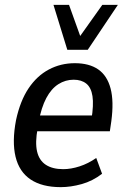

<svg xmlns="http://www.w3.org/2000/svg" viewBox="-20 -761 517 790"><path d="M230 9Q153 9 106 -22.5Q59 -54 44 -116Q29 -178 46 -267Q63 -346 97.5 -397.5Q132 -449 181 -475Q230 -501 288 -501Q347 -501 384 -475.5Q421 -450 435 -397Q449 -344 438 -262L432 -221H117L127 -286H374L356 -268Q366 -330 360.5 -365.5Q355 -401 335 -417Q315 -433 283 -433Q249 -433 220 -414.5Q191 -396 170.5 -357.5Q150 -319 139 -259L135 -233Q124 -175 132.5 -138Q141 -101 168.5 -83Q196 -65 240 -65Q272 -65 307.5 -76.5Q343 -88 376 -111L400 -46Q361 -16 316 -3.5Q271 9 230 9ZM257 -556 200 -741H264L310 -613L401 -741H465L341 -556Z"/></svg>

Font: Nunito Sans 10pt Condensed SemiBold
Style: Italic
Weight: 600
Width: 3
Italic angle: -9°
Designer: Vernon Adams
Foundry: Vernon Adams
Version: Version 3.101;gftools[0.9.27]